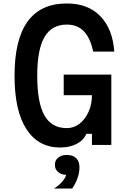

<svg xmlns="http://www.w3.org/2000/svg" viewBox="-20 -837 740 1109"><path d="M327 15Q202 15 133 -90.5Q64 -196 64 -400Q64 -817 366 -817Q488 -817 559.5 -743.5Q631 -670 640 -539H518Q503 -615 465.5 -655Q428 -695 366 -695Q279 -695 237 -623Q195 -551 195 -400Q195 -244 236.5 -170.5Q278 -97 366 -97Q407 -97 439.5 -122.5Q472 -148 491.5 -191Q511 -234 511 -287H348V-406H623V0H511V-64H479Q462 -26 422 -5.5Q382 15 327 15ZM292 252Q322 233 340 211.5Q358 190 362 173Q333 172 315 156Q297 140 297 115Q297 89 316 73.5Q335 58 366 58Q366 58 366 58Q401 58 420 76.5Q439 95 439 130Q439 160 427.5 192.5Q416 225 397 252Z"/></svg>

Font: Martian Mono Medium
Style: Regular
Weight: 500
Monospace: yes
Designer: Roman Shamin
Foundry: Evil Martians
Version: Version 1.000; ttfautohint (v1.8.4.7-5d5b)